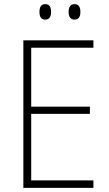

<svg xmlns="http://www.w3.org/2000/svg" viewBox="-20 -909 528 929"><path d="M199 -814C218 -814 227 -827 227 -851C227 -877 218 -889 199 -889C180 -889 171 -877 171 -851C171 -827 180 -814 199 -814ZM340 -814C359 -814 369 -826 369 -851C369 -877 359 -889 341 -889C322 -889 312 -877 312 -851C312 -827 322 -814 340 -814ZM93 0H432V-36H131V-358H415V-393H131V-678H432V-714H93Z"/></svg>

Font: Noto Sans SemiCondensed ExtraLight
Style: Regular
Weight: 200
Width: 4
Designer: Monotype Design Team
Foundry: Monotype Imaging Inc.
Version: Version 2.013